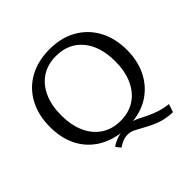

<svg xmlns="http://www.w3.org/2000/svg" viewBox="-194 -820 1135 1135"><g transform="rotate(-45 373.0 -252.5)"><path d="M607.4 136.2Q559.1 132.3 520.3 117.2Q481.4 102.1 450.4 84.5Q419.4 66.9 394 54Q368.7 41 346.7 41Q316.9 41 294.9 52.5Q272.9 64 264.2 70.3L240.7 40.5Q248 34.2 263.2 26.6Q278.3 19 294.7 13.4Q311 7.8 321.3 6.8Q235.4 -6.3 175 -49.1Q114.7 -91.8 83 -159.4Q51.3 -227.1 51.3 -314.9Q51.3 -412.6 90.6 -486.3Q129.9 -560.1 202.6 -601.1Q275.4 -642.1 374.5 -642.1Q472.7 -642.1 544.7 -600.8Q616.7 -559.6 656.2 -486.1Q695.8 -412.6 695.8 -315.4Q695.8 -227.1 662.4 -157.5Q628.9 -87.9 567.9 -44.9Q506.8 -2 423.3 7.3Q441.9 12.7 463.6 23.9Q485.4 35.2 512 47.9Q538.6 60.5 571.3 71.3Q604 82 644.5 86.4L627.9 137.2Q623 136.7 617.9 136.7Q612.8 136.7 607.4 136.2ZM373 -44.9Q442.9 -44.9 493.4 -78.4Q543.9 -111.8 571.5 -172.9Q599.1 -233.9 599.1 -316.4Q599.1 -441.9 538.3 -514.4Q477.5 -586.9 373 -586.9Q302.7 -586.9 252.2 -553.5Q201.7 -520 174.3 -459.5Q147 -398.9 147 -316.9Q147 -234.9 174.1 -173.8Q201.2 -112.8 252 -78.9Q302.7 -44.9 373 -44.9Z"/></g></svg>

Font: Kameron
Style: Regular
Weight: 400
Designer: Vernon Adams
Foundry: Vernon Adams
Version: Version 1.100